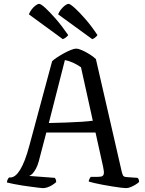

<svg xmlns="http://www.w3.org/2000/svg" viewBox="-20 -971 750 991"><path d="M202 0Q197 0 180.5 -2Q164 -4 141.5 -7Q119 -10 95 -13.5Q71 -17 50 -21.5Q29 -26 16 -29Q16 -37 19.5 -44.5Q23 -52 27 -55H34Q46 -55 58.5 -64.5Q71 -74 83.5 -94Q96 -114 108 -145Q120 -176 132 -221L249 -655Q257 -663 273.5 -674Q290 -685 309 -695.5Q328 -706 345.5 -713Q363 -720 372 -720Q385 -720 404 -711.5Q423 -703 443 -690.5Q463 -678 475 -666L609 -82Q612 -71 615.5 -64.5Q619 -58 634 -57L690 -53Q692 -50 694.5 -47.5Q697 -45 698 -32Q691 -25 679.5 -18Q668 -11 655 -5.5Q642 0 630 0Q622 0 602.5 -2.5Q583 -5 558 -9Q533 -13 509 -17.5Q485 -22 466 -26.5Q447 -31 438 -34Q438 -41 442 -48Q446 -55 448 -58H476Q493 -58 503 -60Q513 -62 515.5 -73Q518 -84 512 -111L473 -287H219L180 -138Q174 -116 165.5 -100.5Q157 -85 148.5 -75.5Q140 -66 130 -63L263 -53Q265 -51 267.5 -45.5Q270 -40 270 -31Q261 -23 249 -15.5Q237 -8 224.5 -4Q212 0 202 0ZM232 -336Q276 -337 320.5 -338.5Q365 -340 402 -342.5Q439 -345 459 -348L398 -624Q376 -639 355.5 -648Q335 -657 315 -661ZM304 -769 129 -897Q134 -910 143.5 -922.5Q153 -935 164 -943Q175 -951 182 -951Q191 -951 213.5 -930.5Q236 -910 267.5 -874Q299 -838 332 -790Q329 -785 321 -778.5Q313 -772 304 -769ZM456 -769 280 -897Q285 -910 294.5 -922Q304 -934 315 -942.5Q326 -951 334 -951Q342 -951 365 -930.5Q388 -910 419.5 -874Q451 -838 483 -790Q480 -785 472 -778Q464 -771 456 -769Z"/></svg>

Font: Texturina Medium 12pt Light
Style: Regular
Weight: 300
Version: Version 1.002